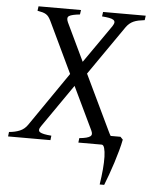

<svg xmlns="http://www.w3.org/2000/svg" viewBox="-61 -661 700 893"><g transform="rotate(5 288.5 -214.5)"><path d="M580.1 -594.2Q564 -592.3 551.3 -589.6Q538.6 -586.9 528.3 -582.3Q518.1 -577.6 509.8 -570.6Q501.5 -563.5 494.1 -553.2L334.5 -323.2L459.5 -62Q461.9 -56.6 464.4 -52.2Q466.8 -47.9 469.2 -43.9H515.1L526.9 -31.7Q522.5 -8.3 514.6 20.3Q506.8 48.8 497.3 78.4Q487.8 107.9 477.8 135.7Q467.8 163.6 459 185.5H438Q443.8 147.9 446.8 114.3Q449.7 80.6 449 55.2Q448.2 29.8 443.8 14.9Q439.5 0 431.2 0H322.3L324.7 -21Q344.2 -22.9 356.7 -26.1Q369.1 -29.3 375.2 -33.9Q381.3 -38.6 381.6 -45.4Q381.8 -52.2 377 -62L281.7 -261.2L143.6 -62Q127.9 -40.5 140.9 -32.2Q153.8 -23.9 194.3 -21L191.9 0H-5.9L-3.4 -21Q25.4 -23.4 46.9 -32.5Q68.4 -41.5 82.5 -62L256.3 -314.5L142.6 -553.2Q137.2 -564 132.1 -570.8Q127 -577.6 119.9 -582Q112.8 -586.4 103.3 -589.1Q93.8 -591.8 79.6 -594.2L82.5 -615.2H280.8L277.8 -594.2Q240.2 -590.3 227.8 -582.5Q215.3 -574.7 225.1 -553.2L309.6 -376L433.1 -553.2Q440.4 -564.5 440.7 -571.5Q440.9 -578.6 434.1 -583.3Q427.2 -587.9 413.8 -590.3Q400.4 -592.8 380.9 -594.2L383.8 -615.2H583Z"/></g></svg>

Font: Gentium Plus
Style: Italic
Weight: 400
Italic angle: -8°
Designer: J. Victor Gaultney, Annie Olsen, Iska Routamaa
Foundry: SIL International
Version: Version 1.510